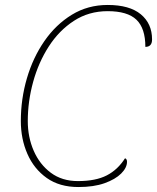

<svg xmlns="http://www.w3.org/2000/svg" viewBox="-20 -744 633 774"><path d="M296 10Q220 10 168.5 -26.5Q117 -63 90.5 -123.5Q64 -184 64 -256Q64 -345 88.5 -428.5Q113 -512 159 -578.5Q205 -645 269.5 -684.5Q334 -724 414 -724Q502 -724 547.5 -686.5Q593 -649 593 -585Q593 -555 566 -555Q566 -630 530 -664.5Q494 -699 414 -699Q338 -699 278 -660Q218 -621 176.5 -556.5Q135 -492 113.5 -413.5Q92 -335 92 -256Q92 -191 116 -136Q140 -81 185 -47.5Q230 -14 294 -14Q366 -14 410.5 -37Q455 -60 484 -106Q492 -103 492 -92Q492 -68 468.5 -44.5Q445 -21 401.5 -5.5Q358 10 296 10Z"/></svg>

Font: Noto Serif Thin
Style: Italic
Weight: 100
Italic angle: -12°
Designer: Monotype Design Team
Foundry: Monotype Imaging Inc.
Version: Version 2.014; ttfautohint (v1.8.4.7-5d5b)